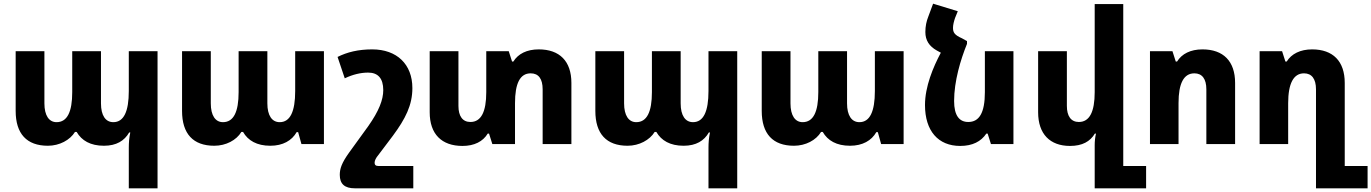

<svg xmlns="http://www.w3.org/2000/svg" viewBox="-20 -782 7442 1042"><path d="M679 240H835V-504H679V-288C679 -177 652 -119 595 -119C553 -119 528 -155 528 -221V-504H372V-282C372 -175 345 -119 287 -119C246 -119 221 -155 221 -221V-504H65V-180C65 -56 125 9 240 9C303 9 360 -22 387 -66H396C423 -19 471 9 544 9C612 9 655 -18 681 -63H687C681 -33 679 -9 679 21Z M1143 9C1206 9 1263 -21 1290 -66H1299C1326 -19 1374 9 1447 9C1515 9 1564 -19 1590 -65H1598L1616 0H1738V-504H1582V-288C1582 -177 1555 -119 1498 -119C1456 -119 1431 -155 1431 -221V-504H1275V-282C1275 -175 1248 -119 1190 -119C1149 -119 1124 -155 1124 -221V-504H968V-180C968 -56 1028 9 1143 9Z M2223 240V119H2035C2018 119 2013 112 2013 101C2013 89 2021 74 2032 61L2112 -45C2180 -137 2218 -211 2218 -304C2218 -433 2134 -514 2000 -514C1924 -514 1864 -499 1812 -473L1851 -357C1895 -378 1938 -388 1978 -388C2031 -388 2060 -357 2060 -293C2060 -240 2036 -179 1979 -98L1874 47C1834 103 1824 134 1824 167C1824 216 1850 240 1906 240Z M2904 -514C2839 -514 2792 -490 2766 -448H2759L2741 -504H2619V-282C2619 -175 2591 -120 2533 -120C2491 -120 2468 -151 2468 -207V-504H2312V-173C2312 -54 2377 10 2490 10C2554 10 2601 -14 2627 -57H2634L2652 0H2775V-222C2775 -329 2802 -384 2860 -384C2903 -384 2925 -354 2925 -297V0H3081V-332C3081 -450 3017 -514 2904 -514Z M3825 240H3981V-504H3825V-288C3825 -177 3798 -119 3741 -119C3699 -119 3674 -155 3674 -221V-504H3518V-282C3518 -175 3491 -119 3433 -119C3392 -119 3367 -155 3367 -221V-504H3211V-180C3211 -56 3271 9 3386 9C3449 9 3506 -22 3533 -66H3542C3569 -19 3617 9 3690 9C3758 9 3801 -18 3827 -63H3833C3827 -33 3825 -9 3825 21Z M4289 9C4352 9 4409 -21 4436 -66H4445C4472 -19 4520 9 4593 9C4661 9 4710 -19 4736 -65H4744L4762 0H4884V-504H4728V-288C4728 -177 4701 -119 4644 -119C4602 -119 4577 -155 4577 -221V-504H4421V-282C4421 -175 4394 -119 4336 -119C4295 -119 4270 -155 4270 -221V-504H4114V-180C4114 -56 4174 9 4289 9Z M5333 -57H5340L5358 0H5480V-504H5325V-282C5325 -169 5294 -120 5235 -120C5186 -120 5158 -155 5158 -234C5158 -341 5193 -458 5228 -544V-559L5201 -574C5160 -592 5152 -606 5152 -631C5152 -647 5157 -666 5163 -684L5178 -721L5044 -762L5018 -692C5008 -667 5002 -640 5002 -608C5002 -563 5023 -531 5064 -508L5086 -496C5044 -417 5000 -312 5000 -212C5000 -71 5072 10 5191 10C5258 10 5304 -14 5333 -57Z M6076 119V-760H5921V-282C5921 -175 5893 -120 5835 -120C5793 -120 5770 -151 5770 -207V-504H5614V-173C5614 -54 5679 10 5787 10C5854 10 5896 -14 5922 -57H5928C5923 -36 5921 -14 5921 6V240H6200V119Z M6221 0H6376V-223C6376 -329 6404 -384 6462 -384C6504 -384 6527 -354 6527 -297V0H6683V-332C6683 -450 6619 -514 6506 -514C6441 -514 6394 -490 6368 -448H6361L6343 -504H6221Z M7122 240H7402V119H7278V-332C7278 -450 7214 -514 7101 -514C7037 -514 6989 -490 6963 -448H6956L6938 -504H6816V0H6971V-222C6971 -329 7000 -384 7057 -384C7099 -384 7122 -354 7122 -297Z"/></svg>

Font: Noto Sans Armenian SemiCondensed Extra
Style: Regular
Weight: 800
Width: 4
Designer: Monotype Design Team
Foundry: Monotype Imaging Inc.
Version: Version 1.901